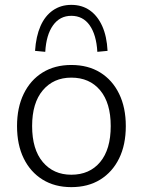

<svg xmlns="http://www.w3.org/2000/svg" viewBox="-20 -761 587 789"><path d="M273 8Q205 8 155 -23Q105 -54 77.5 -110Q50 -166 50 -243Q50 -319 77.5 -375.5Q105 -432 155 -463Q205 -494 273 -494Q342 -494 392 -463Q442 -432 469.5 -375.5Q497 -319 497 -243Q497 -166 469.5 -110Q442 -54 392 -23Q342 8 273 8ZM273 -43Q348 -43 391.5 -95Q435 -147 435 -243Q435 -338 391.5 -390Q348 -442 273 -442Q200 -442 156 -390Q112 -338 112 -243Q112 -147 156 -95Q200 -43 273 -43ZM166 -548 124 -552Q128 -612 146.5 -654Q165 -696 197.5 -718.5Q230 -741 273 -741Q317 -741 349 -718.5Q381 -696 400 -654Q419 -612 422 -552L380 -548Q376 -618 348.5 -657Q321 -696 273 -696Q226 -696 198 -657Q170 -618 166 -548Z"/></svg>

Font: Nunito Sans 12pt ExtraLight Light
Style: Regular
Weight: 300
Version: Version 3.101;gftools[0.9.27]